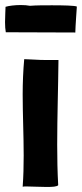

<svg xmlns="http://www.w3.org/2000/svg" viewBox="-57 -741 325 762"><path d="M242 -614C242 -632 248 -713 248 -715C239 -719 195 -720 149 -720C118 -720 86 -720 62 -718C52 -720 39 -721 25 -721C2 -721 -22 -718 -35 -714C-35 -704 -37 -678 -37 -653C-37 -638 -36 -623 -34 -613L242 -612ZM33 0C36 -1 42 -1 49 -1C69 -1 101 1 128 1C151 1 169 0 174 -6C171 -59 170 -113 170 -167C170 -278 174 -392 175 -500V-503H158C115 -502 84 -504 67 -505C61 -505 50 -506 43 -506C41 -506 40 -506 39 -506V-505C35 -460 33 -414 33 -366C33 -287 37 -205 37 -124C37 -82 36 -41 33 0Z"/></svg>

Font: HEYCLAY
Style: Regular
Weight: 400
Designer: Marcelo Magalhaes
Foundry: Marcelo Magalhães
Version: Version 1.300;hotconv 1.0.109;makeotfexe 2.5.65596